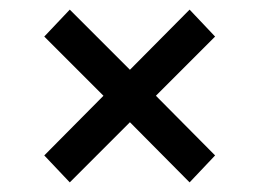

<svg xmlns="http://www.w3.org/2000/svg" viewBox="-20 -524 538 399"><path d="M427 -201 374 -145 250 -270 125 -145 72 -201 195 -325 72 -448 125 -504 250 -379 374 -504 427 -448 304 -325Z"/></svg>

Font: Sapa
Style: Regular
Weight: 400
Version: Version 1.20 June 8, 2016